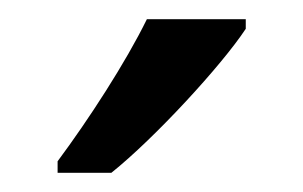

<svg xmlns="http://www.w3.org/2000/svg" viewBox="-20 -786 316 200"><path d="M236 -756V-766H133C111 -721 72 -661 40 -618V-606H96C141 -642 211 -718 236 -756Z"/></svg>

Font: Noto Sans Ethiopic SemiCondensed
Style: Regular
Weight: 400
Width: 4
Designer: Monotype Design Team
Foundry: Monotype Imaging Inc.
Version: Version 2.102